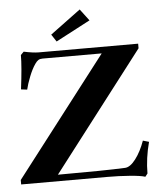

<svg xmlns="http://www.w3.org/2000/svg" viewBox="-59 -913 807 979"><g transform="rotate(-5 345.0 -423.5)"><path d="M254.4 -710.4 230 -747.6 385.7 -862.8 430.7 -803.2ZM645 16.1Q623.5 8.8 567.1 4.4Q510.7 0 451.7 0H10.7V-22.9L478 -629.9H175.3Q162.1 -629.9 153.8 -624.8Q145.5 -619.6 136.7 -606.9Q119.1 -581.5 104.5 -544.2Q89.8 -506.8 83.5 -479L52.2 -482.9Q66.9 -599.1 66.9 -657.7L82.5 -673.3Q130.9 -663.1 158.2 -663.1H667.5V-639.6L201.7 -33.2Q440.4 -33.2 546.4 -38.1Q572.8 -39.6 600.8 -76.7Q628.9 -113.8 648.4 -168.5L679.2 -159.7Q657.2 -77.6 657.2 0.5Z"/></g></svg>

Font: Elstob
Style: Bold
Weight: 700
Designer: Peter S. Baker
Version: Version 1.015